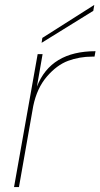

<svg xmlns="http://www.w3.org/2000/svg" viewBox="-20 -760 408 780"><path d="M57 0H37L133 -540H153L130 -408Q186 -552 368 -552L364 -530H355Q303 -530 257 -513Q211 -496 170.5 -449Q130 -402 115 -329ZM152 -606 363 -740 359 -716 149 -586Z"/></svg>

Font: Poppins Thin
Style: Italic
Weight: 250
Italic angle: -10°
Designer: Ninad Kale (Devanagari), Jonny Pinhorn (Latin)
Foundry: Indian Type Foundry
Version: Version 3.200;PS 1.000;hotconv 16.6.54;makeotf.lib2.5.65590